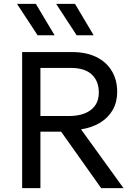

<svg xmlns="http://www.w3.org/2000/svg" viewBox="-20 -968 697 988"><path d="M94 0V-700H352Q423 -700 474.8 -675Q526.5 -650 554.8 -603.8Q583 -557.5 583 -495Q583 -442.5 560 -402.2Q537 -362 495 -336.5Q453 -311 397 -302.5L615.5 0H500.5L294.5 -290.5H188V0ZM188 -371H334Q407 -371 447.8 -402.5Q488.5 -434 488.5 -491.5Q488.5 -550.5 452.5 -584.5Q416.5 -618.5 343.5 -618.5H188ZM462 -786.5H374.5L269 -948H366ZM261 -786.5H173.5L67.5 -948H164.5Z"/></svg>

Font: Geologica Cursive Light
Style: Regular
Weight: 300
Designer: Sindre Bremnes, Frode Helland
Foundry: Monokrom Skriftforlag AS
Version: Version 1.010;gftools[0.9.28]